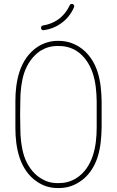

<svg xmlns="http://www.w3.org/2000/svg" viewBox="-20 -955 593 973"><path d="M287 -835C317 -855 341 -885 355 -918C358 -924 355 -932 349 -934C343 -937 335 -934 333 -928C320 -899 299 -873 273 -855C251 -840 225 -830 198 -826C191 -825 187 -819 188 -812C189 -805 195 -801 202 -802C232 -806 262 -817 287 -835ZM470 -309C470 -259 465 -210 450 -165C435 -120 408 -78 368 -53C337 -33 307 -27 275 -27C237 -27 213 -35 184 -53C145 -78 117 -120 102 -165C88 -210 83 -258 83 -307C83 -331 82 -353 82 -375C82 -397 83 -418 83 -442C83 -491 88 -539 102 -584C117 -629 145 -671 184 -697C213 -714 237 -722 275 -722C307 -722 337 -716 368 -697C408 -671 435 -629 450 -584C465 -539 469 -491 470 -442C470 -426 470 -412 470 -398C470 -370 470 -344 470 -309ZM474 -157C490 -206 494 -258 495 -309C495 -344 495 -370 495 -398C495 -412 495 -427 495 -442C494 -492 490 -543 474 -592C458 -641 428 -688 381 -718C345 -740 312 -748 275 -748C233 -748 202 -737 171 -718C125 -688 95 -641 79 -592C63 -543 58 -492 58 -442C58 -419 58 -397 58 -375C58 -353 58 -331 58 -307C58 -257 63 -206 79 -157C95 -108 125 -61 171 -32C202 -12 233 -2 275 -2C312 -2 345 -9 381 -32C428 -61 458 -108 474 -157Z"/></svg>

Font: LS
Style: Light
Weight: 300
Designer: BSozoo
Foundry: BSozoo
Version: Version 001.000